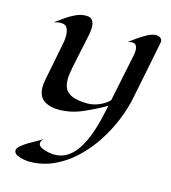

<svg xmlns="http://www.w3.org/2000/svg" viewBox="-123 -628 940 1054"><g transform="rotate(15 346.5 -100.5)"><path d="M139.6 327.1Q128.4 327.1 107.4 323.5Q86.4 319.8 69.3 311Q52.2 302.2 52.2 286.6Q52.2 274.4 69.1 259.8Q85.9 245.1 110.1 230.7Q134.3 216.3 156.5 204.3Q178.7 192.4 189 185.1Q182.6 189.5 177 197.5Q171.4 205.6 171.4 213.4Q171.4 228.5 189.5 237.5Q207.5 246.6 229.2 250.5Q251 254.4 262.2 254.4Q307.6 254.4 340.8 231Q374 207.5 397.7 169.2Q421.4 130.9 437.5 85.7Q453.6 40.5 464.1 -3.4Q474.6 -47.4 481.9 -81.5Q423.3 -47.9 357.2 -19Q291 9.8 221.7 9.8Q171.4 9.8 138.4 -12.7Q105.5 -35.2 105.5 -89.4Q105.5 -107.9 109.9 -128.9L148.4 -323.7Q152.3 -340.8 155 -358.4Q157.7 -376 157.7 -393.6Q157.7 -416 148.9 -434.8Q140.1 -453.6 113.3 -453.6Q102.5 -453.6 92.3 -451.4Q82 -449.2 72.3 -446.3Q95.2 -462.9 122.1 -481.9Q148.9 -501 178.2 -514.4Q207.5 -527.8 236.8 -527.8Q263.2 -527.8 272.9 -512.2Q282.7 -496.6 282.7 -473.1Q282.7 -454.6 279.1 -436Q275.4 -417.5 271.5 -398.9Q263.2 -358.4 254.2 -317.9Q245.1 -277.3 237.3 -236.8Q233.9 -218.8 231 -200.7Q228 -182.6 228 -164.6Q228 -121.6 247.3 -100.1Q266.6 -78.6 298.1 -71.3Q329.6 -64 366.2 -64Q398.9 -64 432.1 -77.9Q465.3 -91.8 488.3 -114.7L543.9 -383.3Q545.4 -390.6 546.4 -398.2Q547.4 -405.8 547.4 -413.1Q547.4 -428.2 541.3 -439.9Q535.2 -451.7 517.6 -451.7Q505.9 -451.7 491.7 -446.3Q508.3 -458.5 533.9 -477.1Q559.6 -495.6 586.9 -510Q614.3 -524.4 634.8 -524.4Q647.5 -524.4 658.4 -517.3Q669.4 -510.3 669.4 -496.1Q669.4 -492.7 668.5 -489.3Q652.3 -407.7 636 -325.7Q619.6 -243.7 603 -162.1Q590.3 -97.2 562.3 -28.3Q534.2 40.5 492.7 103.8Q451.2 167 397.2 217.5Q343.3 268.1 278.6 297.6Q213.9 327.1 139.6 327.1Z"/></g></svg>

Font: Lugrasimo
Style: Regular
Weight: 400
Designer: The DocRepair Project, Astigmatic (AOETI)
Foundry: Google
Version: Version 1.001